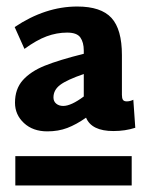

<svg xmlns="http://www.w3.org/2000/svg" viewBox="-20 -738 445 589"><path d="M237 -573V-583Q237 -608 226.5 -623Q216 -638 186 -638Q154 -638 123 -626.5Q92 -615 55 -588L25 -655Q119 -718 217 -718Q290 -718 322 -683Q354 -648 354 -569V-447Q354 -437 357 -432Q360 -427 369 -427Q379 -427 389 -432L395 -346Q364 -336 328 -336Q261 -336 244 -377Q214 -356 186.5 -345.5Q159 -335 125 -335Q81 -335 53.5 -360.5Q26 -386 26 -423Q26 -465 50 -492Q74 -519 117.5 -536.5Q161 -554 237 -573ZM174 -413Q198 -413 237 -442V-511Q185 -493 164.5 -477.5Q144 -462 144 -439Q144 -427 152.5 -420Q161 -413 174 -413ZM27 -259H384V-169H27Z"/></svg>

Font: MartelSansBold
Style: Bold
Weight: 700
Designer: Dan Reynolds and Mathieu Réguer
Foundry: Dan Reynolds and Mathieu Réguer
Version: Version 1.002; ttfautohint (v1.1) -l 5 -r 5 -G 72 -x 0 -D la